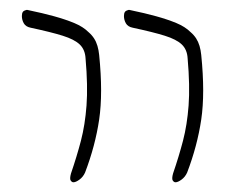

<svg xmlns="http://www.w3.org/2000/svg" viewBox="-20 -652 480 395"><path d="M341 -277Q338 -277 335.5 -280.5Q333 -284 336 -295Q348 -330 356.5 -362.5Q365 -395 368 -435Q371 -475 366 -532Q365 -550 354 -560.5Q343 -571 319 -578.5Q295 -586 253 -595Q243 -597 239 -604Q235 -611 235 -619Q235 -622 235.5 -624Q236 -626 237 -627.5Q238 -629 240 -630Q242 -631 244 -631.5Q246 -632 249 -631Q278 -625 301.5 -618.5Q325 -612 343 -604.5Q361 -597 372 -586Q379 -580 383.5 -573Q388 -566 390.5 -557.5Q393 -549 394 -539Q402 -460 394 -406Q386 -352 365 -297Q361 -288 353.5 -282.5Q346 -277 341 -277ZM131 -277Q128 -277 125.5 -280.5Q123 -284 126 -295Q138 -330 146.5 -362.5Q155 -395 158 -435Q161 -475 156 -532Q155 -550 144 -560.5Q133 -571 109 -578.5Q85 -586 43 -595Q33 -597 29 -604Q25 -611 25 -619Q25 -622 25.5 -624Q26 -626 27 -627.5Q28 -629 30 -630Q32 -631 34 -631.5Q36 -632 39 -631Q68 -625 91.5 -618.5Q115 -612 133 -604.5Q151 -597 162 -586Q169 -580 173.5 -573Q178 -566 180.5 -557.5Q183 -549 184 -539Q192 -460 184 -406Q176 -352 155 -297Q151 -288 143.5 -282.5Q136 -277 131 -277Z"/></svg>

Font: Noto Rashi Hebrew Thin
Style: Regular
Weight: 250
Version: Version 1.006